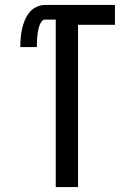

<svg xmlns="http://www.w3.org/2000/svg" viewBox="-20 -755 540 775"><path d="M205 0V-676H162Q154 -676 149 -669.5Q144 -663 141 -656Q138 -649 136 -641.5Q134 -634 133 -626.5Q132 -619 131 -611Q130 -603 129.5 -595.5Q129 -588 129 -580.5Q129 -573 129 -565H62Q62 -583 63.5 -601.5Q65 -620 69 -638Q73 -656 80 -673Q87 -690 98.5 -704.5Q110 -719 127 -727Q144 -735 162 -735H444V-655H295V0Z"/></svg>

Font: Iosevka SS18 Medium
Style: Regular
Weight: 500
Monospace: yes
Designer: Belleve Invis
Foundry: Belleve Invis
Version: Version 25.1.1; ttfautohint (v1.8.4)